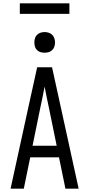

<svg xmlns="http://www.w3.org/2000/svg" viewBox="-20 -1142 540 1162"><path d="M44 0 151 -490 205 -735H295L456 0H376L337 -190H163L124 0ZM177 -260H323L276 -490Q269 -522 262.5 -554Q256 -586 250 -618Q244 -586 237.5 -554Q231 -522 224 -490ZM250 -823Q237 -823 225 -826.5Q213 -830 204 -839Q195 -848 191.5 -860Q188 -872 188 -885Q188 -898 191.5 -910Q195 -922 204 -931Q213 -940 225 -944Q237 -948 250 -948Q263 -948 275 -944Q287 -940 296 -931Q305 -922 309 -910Q313 -898 313 -885Q313 -872 309 -860Q305 -848 296 -839Q287 -830 275 -826.5Q263 -823 250 -823ZM400 -1058H100V-1122H400Z"/></svg>

Font: Iosevka srxl
Style: Regular
Weight: 400
Monospace: yes
Designer: Belleve Invis
Foundry: Belleve Invis
Version: Version 33.0.1; ttfautohint (v1.8.3)